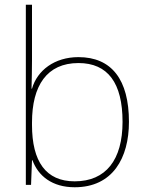

<svg xmlns="http://www.w3.org/2000/svg" viewBox="-20 -780 623 810"><path d="M115 -525V-760H89V0H111L115 -104H117C141 -38 200 10 295 10C456 10 524 -114 524 -266C524 -444 451 -539 311 -539C210 -539 137 -483 115 -406H113C114 -439 115 -493 115 -525ZM311 -514C435 -514 497 -430 497 -266C497 -106 427 -15 295 -15C174 -15 115 -98 115 -253V-263C115 -419 178 -514 311 -514Z"/></svg>

Font: Noto Kufi Arabic Thin
Style: Regular
Weight: 100
Designer: Monotype Design Team, David Williams, Khaled Hosny
Foundry: Google LLC
Version: Version 2.109